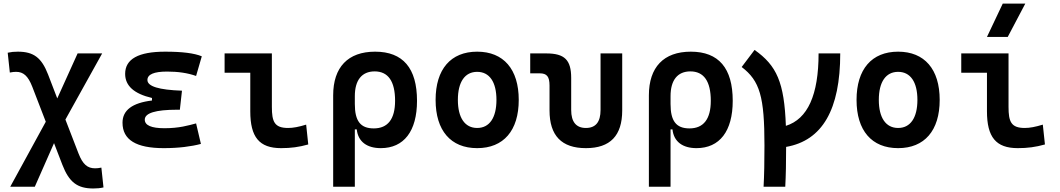

<svg xmlns="http://www.w3.org/2000/svg" viewBox="-20 -815 5899 1069"><path d="M499.5 234.4C519 234.4 537.6 232.9 556.2 228.5L544.4 118.2C531.7 121.1 518.6 122.1 509.3 122.1C467.3 122.1 440.9 100.6 417 39.1L344.2 -149.4L548.8 -517.6H412.1L298.8 -267.1L247.6 -400.4C211.4 -493.7 167.5 -527.3 79.6 -527.3C58.1 -527.3 43 -525.9 22.9 -521.5L34.7 -411.1C49.3 -414.1 59.1 -415 69.8 -415C109.9 -415 136.2 -392.6 159.7 -332L234.9 -137.2L37.1 224.6H173.8L280.8 -18.1L327.1 102.1C364.7 199.2 410.2 234.4 499.5 234.4Z M891.6 9.8C975.1 9.8 1045.4 0.5 1098.6 -13.7L1071.8 -127.9C1028.8 -116.7 978.5 -101.1 895.5 -101.1C822.8 -101.1 786.1 -117.2 786.1 -148.9C786.1 -185.5 846.2 -204.1 965.8 -204.1H981.4L993.2 -310.1C864.7 -314.5 800.8 -334 800.8 -369.6C800.8 -400.9 837.4 -416.5 910.2 -416.5C971.7 -416.5 1024.9 -408.7 1071.8 -392.1L1103.5 -501.5C1061.5 -519 994.1 -527.3 899.4 -527.3C750.5 -527.3 676.8 -486.3 676.8 -403.8C676.8 -337.4 726.1 -293 826.2 -269.5V-255.4C716.3 -242.2 662.1 -201.2 662.1 -131.8C662.1 -36.6 737.8 9.8 891.6 9.8Z M1544.9 9.8C1599.6 9.8 1644.5 3.9 1696.3 -10.7L1684.6 -121.1C1643.1 -108.4 1612.3 -102.5 1584 -102.5C1507.8 -102.5 1493.7 -137.7 1493.7 -219.7V-517.6H1230.5V-410.2H1373.5V-195.3C1373.5 -51.8 1423.3 9.8 1544.9 9.8Z M2100.1 9.8C2228.5 9.8 2301.8 -84 2301.8 -253.9C2301.8 -435.5 2223.6 -527.3 2068.4 -527.3C1917.5 -527.3 1835 -440.9 1835 -284.2V224.6H1955.6V-94.7H1966.3C1973.6 -25.4 2023.9 9.8 2100.1 9.8ZM1955.6 -235.8V-279.8C1955.6 -368.7 1994.6 -417.5 2065.9 -417.5C2141.1 -417.5 2179.7 -362.3 2179.7 -253.9C2179.7 -151.9 2139.2 -100.1 2061 -100.1C1986.3 -100.1 1955.6 -142.1 1955.6 -235.8Z M2636.7 9.8C2783.7 9.8 2868.2 -87.9 2868.2 -258.8C2868.2 -429.7 2783.7 -527.3 2636.7 -527.3C2489.7 -527.3 2405.3 -429.7 2405.3 -258.8C2405.3 -87.9 2489.7 9.8 2636.7 9.8ZM2636.7 -102.5C2568.4 -102.5 2529.3 -159.2 2529.3 -258.8C2529.3 -358.9 2568.4 -415 2636.7 -415C2705.1 -415 2744.1 -358.9 2744.1 -258.8C2744.1 -159.2 2705.1 -102.5 2636.7 -102.5Z M3242.2 9.8C3377.4 9.8 3444.3 -59.6 3444.3 -200.2V-517.6H3323.7V-202.6C3323.7 -136.2 3296.9 -102.5 3242.2 -102.5C3188 -102.5 3160.2 -136.2 3160.2 -202.6V-380.9C3160.2 -481.4 3123.5 -517.6 3021.5 -517.6H2932.1V-406.7H2984.9C3024.9 -406.7 3039.6 -388.7 3039.6 -338.4V-200.2C3039.6 -59.6 3106.9 9.8 3242.2 9.8Z M3857.9 9.8C3986.3 9.8 4059.6 -84 4059.6 -253.9C4059.6 -435.5 3981.4 -527.3 3826.2 -527.3C3675.3 -527.3 3592.8 -440.9 3592.8 -284.2V224.6H3713.4V-94.7H3724.1C3731.4 -25.4 3781.7 9.8 3857.9 9.8ZM3713.4 -235.8V-279.8C3713.4 -368.7 3752.4 -417.5 3823.7 -417.5C3898.9 -417.5 3937.5 -362.3 3937.5 -253.9C3937.5 -151.9 3897 -100.1 3818.8 -100.1C3744.1 -100.1 3713.4 -142.1 3713.4 -235.8Z M4231.4 224.6H4352.1C4355.5 162.6 4356.9 88.9 4356.9 2.9C4558.6 -32.2 4658.2 -205.1 4658.2 -517.6H4537.6C4537.6 -286.1 4477.1 -152.3 4355.5 -114.3C4346.7 -356.9 4304.7 -449.7 4181.2 -537.1L4109.4 -441.9C4210.9 -364.7 4236.3 -276.4 4236.3 -4.9C4236.3 84.5 4234.9 160.6 4231.4 224.6Z M4980.5 9.8C5127.4 9.8 5211.9 -87.9 5211.9 -258.8C5211.9 -429.7 5127.4 -527.3 4980.5 -527.3C4833.5 -527.3 4749 -429.7 4749 -258.8C4749 -87.9 4833.5 9.8 4980.5 9.8ZM4980.5 -102.5C4912.1 -102.5 4873 -159.2 4873 -258.8C4873 -358.9 4912.1 -415 4980.5 -415C5048.8 -415 5087.9 -358.9 5087.9 -258.8C5087.9 -159.2 5048.8 -102.5 4980.5 -102.5Z M5646.5 9.8C5701.2 9.8 5746.1 3.9 5797.9 -10.7L5786.1 -121.1C5744.6 -108.4 5713.9 -102.5 5685.5 -102.5C5609.4 -102.5 5595.2 -137.7 5595.2 -219.7V-517.6H5332V-410.2H5475.1V-195.3C5475.1 -51.8 5524.9 9.8 5646.5 9.8ZM5475.1 -609.4H5590.8L5688.5 -794.9H5563Z"/></svg>

Font: Cascadia Code NF SemiBold
Style: Regular
Weight: 600
Monospace: yes
Designer: Aaron Bell
Foundry: Saja Typeworks
Version: Version 2404.023